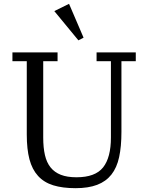

<svg xmlns="http://www.w3.org/2000/svg" viewBox="-20 -972 775 1004"><path d="M375 12Q307 12 258.5 -3Q210 -18 179 -52Q148 -86 134 -139Q120 -192 120 -269V-652H45V-698H281V-652H206V-253Q206 -200 215 -161Q224 -122 244.5 -96.5Q265 -71 298 -58Q331 -45 380 -45Q478 -45 519 -96.5Q560 -148 560 -253V-652H485V-698H690V-652H615V-282Q615 -206 603 -150.5Q591 -95 562.5 -59Q534 -23 488 -5.5Q442 12 375 12ZM264 -914 341 -952 417 -775 390 -761Z"/></svg>

Font: IBM Plex Serif
Style: Regular
Weight: 400
Designer: Mike Abbink, Paul van der Laan, Pieter van Rosmalen
Foundry: Bold Monday
Version: Version 2.6